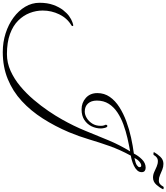

<svg xmlns="http://www.w3.org/2000/svg" viewBox="53 -1078 1200 1384"><g transform="rotate(90 653.0 -386.0)"><path d="M336 194Q265 194 201 173.5Q137 153 87.5 116.5Q38 80 9.5 32Q-19 -16 -19 -71Q-19 -128 -3.5 -170.5Q12 -213 34 -241Q56 -269 77 -284Q101 -301 120 -307.5Q139 -314 143 -314Q149 -314 149 -309Q149 -304 144 -301Q92 -270 64.5 -213.5Q37 -157 37 -94Q37 -46 54.5 -0.5Q72 45 109 82.5Q146 120 206 142Q266 164 351 164Q414 164 472.5 137.5Q531 111 583 67.5Q635 24 680 -29Q725 -82 761 -135Q797 -188 822 -233Q870 -318 904 -401.5Q938 -485 971.5 -566Q1005 -647 1052 -724Q1006 -716 956 -704.5Q906 -693 858 -675.5Q810 -658 771 -632Q732 -606 709 -569.5Q686 -533 686 -484Q686 -444 707 -420.5Q728 -397 765 -397Q788 -397 811.5 -411Q835 -425 851.5 -450.5Q868 -476 868 -512Q868 -527 865 -535.5Q862 -544 860 -548Q860 -552 862.5 -556Q865 -560 869 -560Q878 -560 882.5 -542.5Q887 -525 887 -514Q887 -478 871.5 -446Q856 -414 825.5 -394Q795 -374 750 -374Q701 -374 666.5 -405Q632 -436 632 -488Q632 -538 659.5 -577.5Q687 -617 733.5 -646.5Q780 -676 837 -697Q894 -718 954 -731Q1014 -744 1068 -751Q1083 -782 1109.5 -809Q1136 -836 1170 -836Q1184 -836 1193 -829Q1202 -822 1202 -807Q1202 -789 1189 -775Q1176 -761 1156 -751.5Q1136 -742 1116.5 -736.5Q1097 -731 1083 -729Q1040 -650 1013.5 -575Q987 -500 965.5 -427.5Q944 -355 914 -283Q871 -182 815.5 -95Q760 -8 689.5 57Q619 122 531 158Q443 194 336 194ZM1100 -755Q1139 -763 1152.5 -773Q1166 -783 1166 -791Q1166 -804 1155 -804Q1142 -804 1126.5 -791Q1111 -778 1100 -755ZM1325 -961Q1314 -937 1292.5 -913Q1271 -889 1241 -889Q1220 -889 1200.5 -898Q1181 -907 1161.5 -915.5Q1142 -924 1122 -924Q1107 -924 1096 -915.5Q1085 -907 1079 -895Q1078 -892 1070 -892Q1056 -892 1058 -897Q1070 -919 1091 -941.5Q1112 -964 1142 -964Q1164 -964 1183.5 -956Q1203 -948 1222.5 -939.5Q1242 -931 1262 -931Q1278 -931 1288.5 -940Q1299 -949 1306 -963Q1308 -966 1314 -966Q1319 -966 1322.5 -964.5Q1326 -963 1325 -961Z"/></g></svg>

Font: Great Vibes
Style: Regular
Weight: 400
Designer: Robert E. Leuschke, Viktoriya Grabowska, Viviana Monsalve, Eben Sorkin
Foundry: Robert E. Leuschke
Version: Version 1.103; ttfautohint (v1.8.4.7-5d5b)